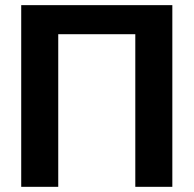

<svg xmlns="http://www.w3.org/2000/svg" viewBox="-20 -722 749 742"><path d="M62 0V-702.1H646V0H502.9V-589.8H205.1V0Z"/></svg>

Font: LT Superior
Style: Bold
Weight: 400
Designer: Daniel Lyons
Foundry: LyonsType
Version: Version 1.000